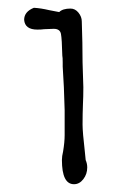

<svg xmlns="http://www.w3.org/2000/svg" viewBox="-20 -687 300 493"><path d="M139 -276Q139 -286 142 -298Q146 -322 146 -340V-404Q146 -415 144 -463L141 -516V-517V-527Q141 -540 140 -544Q139 -587 136.5 -600Q134 -613 118 -613L93 -612Q87 -611 76 -611Q44 -611 42 -636Q42 -657 67 -667Q85 -666 106 -661L132 -656Q141 -665 161 -665Q173 -665 181.5 -654.5Q190 -644 190 -632Q192 -576 192 -527L194 -463Q194 -438 193 -420Q192 -396 192 -367Q192 -348 198 -296L200 -276Q204 -267 204 -257Q204 -240 194 -227Q184 -214 170 -214Q139 -214 139 -276Z"/></svg>

Font: Amatic SC
Style: Bold
Weight: 700
Designer: Multiple Designers
Foundry: Vernon Adams
Version: Version 2.505